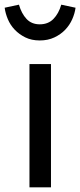

<svg xmlns="http://www.w3.org/2000/svg" viewBox="-33 -801 343 821"><path d="M137 -628Q102 -628 75.5 -641Q49 -654 30 -674Q11 -694 0.5 -719Q-10 -744 -13 -768L48 -781Q59 -743 80.5 -720Q102 -697 137 -697Q173 -697 195.5 -720Q218 -743 229 -781L290 -768Q287 -744 276 -719Q265 -694 246 -674Q227 -654 199.5 -641Q172 -628 137 -628ZM93 0V-527H185V0Z"/></svg>

Font: Feura Sans
Style: Regular
Weight: 400
Designer: Carrois Corporate & Edenspiekermann
Foundry: Carrois Corporate GbR & Edenspiekermann AG
Version: Version 1.001